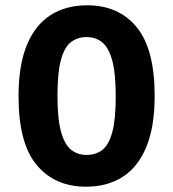

<svg xmlns="http://www.w3.org/2000/svg" viewBox="-20 -690 654 725"><path d="M564 -328Q564 -211 532.5 -135Q501 -59 443 -22Q385 15 305 15Q187 15 118.5 -67Q50 -149 50 -326Q50 -444 81.5 -520Q113 -596 171 -633Q229 -670 309 -670Q428 -670 496 -587.5Q564 -505 564 -328ZM197 -328Q197 -241 210.5 -192.5Q224 -144 248.5 -124.5Q273 -105 307 -105Q342 -105 366.5 -124Q391 -143 404 -191Q417 -239 417 -326Q417 -414 403.5 -462.5Q390 -511 365.5 -530.5Q341 -550 307 -550Q273 -550 248 -531Q223 -512 210 -463.5Q197 -415 197 -328Z"/></svg>

Font: Intel One Mono Light
Style: Regular
Weight: 300
Monospace: yes
Designer: Fred Shallcrass
Foundry: Frere-Jones Type LLC
Version: Version 1.004